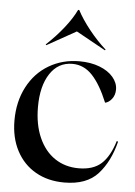

<svg xmlns="http://www.w3.org/2000/svg" viewBox="-54 -789 595 846"><g transform="rotate(5 243.5 -366.5)"><path d="M20 -239Q20 -322 54 -387Q88 -452 148 -487.5Q208 -523 283 -523Q333 -523 372 -508Q411 -493 432.5 -467.5Q454 -442 454 -413Q454 -388 440.5 -371Q427 -354 411 -351Q379 -429 341.5 -469Q304 -509 253 -509Q190 -509 154 -454Q118 -399 118 -307Q118 -229 143.5 -171.5Q169 -114 214.5 -83.5Q260 -53 320 -53Q384 -53 420 -85.5Q456 -118 477 -187L483 -185Q461 -96 411 -40.5Q361 15 262 15Q190 15 135.5 -16Q81 -47 50.5 -104.5Q20 -162 20 -239ZM131 -581 128 -584Q171 -624 205 -667Q239 -710 257 -748H262Q283 -708 318 -664Q353 -620 393 -584L390 -581L260 -653Z"/></g></svg>

Font: Nyght Serif
Style: Regular
Weight: 400
Designer: Maksym Kobuzan
Version: Version 0.410